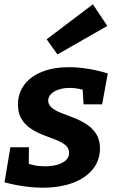

<svg xmlns="http://www.w3.org/2000/svg" viewBox="-20 -857 550 889"><path d="M178 12Q136 12 90 5.5Q44 -1 1 -13L28 -175H114L113 -78L94 -105Q114 -97 137 -92Q160 -87 188 -87Q219 -87 244.5 -94Q270 -101 285 -115Q300 -129 300 -149Q300 -171 283 -185Q266 -199 239 -209.5Q212 -220 181.5 -231.5Q151 -243 124 -260.5Q97 -278 80 -305.5Q63 -333 63 -375Q64 -428 94 -466.5Q124 -505 177 -525.5Q230 -546 300 -546Q341 -546 387.5 -538.5Q434 -531 479 -517L453 -374H367L362 -453L385 -434Q366 -442 344.5 -446Q323 -450 303 -450Q275 -450 252.5 -442.5Q230 -435 217 -422.5Q204 -410 203 -392Q203 -372 220 -358Q237 -344 264.5 -333.5Q292 -323 323 -311Q354 -299 381.5 -281Q409 -263 426 -236Q443 -209 443 -168Q442 -113 409 -72.5Q376 -32 316.5 -10Q257 12 178 12ZM246 -605 196 -675 410 -837 477 -737Z"/></svg>

Font: Bitter Thin
Style: Bold Italic
Weight: 700
Italic angle: -9°
Version: Version 3.021